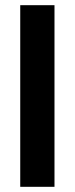

<svg xmlns="http://www.w3.org/2000/svg" viewBox="-20 -720 288 740"><path d="M190 -700V0H58V-700Z"/></svg>

Font: Space Grotesk Variable
Style: Regular
Weight: 400
Designer: Florian Karsten (Space Grotesk), Colophon Foundry (Space Mono)
Foundry: Florian Karsten
Version: Version 1.106